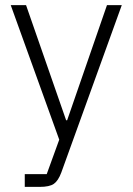

<svg xmlns="http://www.w3.org/2000/svg" viewBox="-20 -532 519 752"><path d="M399 -512H457L220 144Q208 176 191 188Q174 200 135 200H77V150H163L212 15L22 -512H82L239 -61H243Z"/></svg>

Font: IBM Plex Sans KR Light
Style: Regular
Weight: 300
Designer: Mike Abbink; Paul van der Laan; Pieter van Rosmalen; Wujin Sim; Chorong Kim; Dohee Lee;
Foundry: Sandoll Inc.
Version: Version 1.001